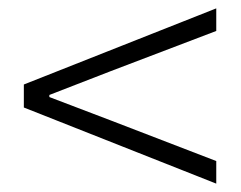

<svg xmlns="http://www.w3.org/2000/svg" viewBox="-20 -597 575 459"><path d="M497 -158V-212L245 -309L98 -365V-370L245 -427L497 -523V-577L37 -395V-340Z"/></svg>

Font: Noto Sans Japanese Light
Style: Regular
Weight: 300
Designer: Ryoko NISHIZUKA (kana & ideographs); Paul D. Hunt (Latin, Greek & Cyrillic); Wenlong ZHANG (bopomofo); Sandoll Communica
Foundry: Adobe Systems Incorporated
Version: Version 1.000;PS 1;hotconv 1.0.78;makeotf.lib2.5.61930